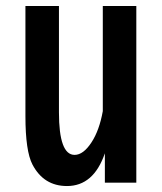

<svg xmlns="http://www.w3.org/2000/svg" viewBox="-20 -585 540 641"><path d="M64.9 -564.9H176.8V-210Q176.8 -67.9 229 -67.9Q258.3 -67.9 285.6 -109.9Q311.5 -149.4 323.2 -213.9V-564.9H435.1V24.9H330.1V-73.2Q292.5 36.1 203.6 36.1Q126 36.1 88.4 -35.6Q64.9 -80.6 64.9 -197.3Z"/></svg>

Font: BIZ UDGothic
Style: Bold
Weight: 700
Monospace: yes
Designer: TypeBank Co., Ltd.
Foundry: Morisawa Inc.
Version: Version 1.05